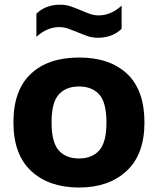

<svg xmlns="http://www.w3.org/2000/svg" viewBox="-20 -806 688 836"><path d="M324 10.5Q193.5 10.5 116 -61.2Q38.5 -133 38.5 -273Q38.5 -413 114 -484.2Q189.5 -555.5 324 -555.5Q458.5 -555.5 533.8 -484.2Q609 -413 609 -273Q609 -133.5 531.2 -61.5Q453.5 10.5 324 10.5ZM324 -116Q380.5 -116 412 -151Q443.5 -186 443.5 -272.5Q443.5 -360 412 -394.8Q380.5 -429.5 324 -429.5Q267.5 -429.5 236 -394.8Q204.5 -360 204.5 -273.5Q204.5 -186.5 235.8 -151.2Q267 -116 324 -116ZM406 -641.5Q381 -641.5 358.8 -649.5Q336.5 -657.5 315.5 -666.5Q296 -674.5 277.2 -681.2Q258.5 -688 238.5 -688Q184.5 -688 138.5 -645.5V-746.5Q179 -785.5 242 -785.5Q267 -785.5 289.2 -777.8Q311.5 -770 332.5 -761Q352 -752.5 370.8 -745.8Q389.5 -739 409.5 -739Q463.5 -739 509.5 -781.5V-680.5Q469 -641.5 406 -641.5Z"/></svg>

Font: Encode Sans SemiExpanded SemiExpanded
Style: Bold
Weight: 700
Width: 6
Designer: Multiple Designers
Foundry: Impallari Type
Version: Version 3.000; ttfautohint (v1.8.3) -l 8 -r 50 -G 200 -x 14 